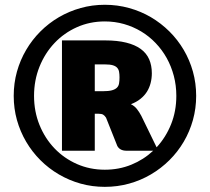

<svg xmlns="http://www.w3.org/2000/svg" viewBox="-20 -756 857 784"><path d="M781 -364.5Q781 -313.5 767.8 -266Q754.5 -218.5 730.2 -177.2Q706 -136 671.8 -102Q637.5 -68 596.2 -43.8Q555 -19.5 507.2 -6.2Q459.5 7 408 7Q356.5 7 309.2 -6.2Q262 -19.5 220.5 -43.8Q179 -68 145 -102Q111 -136 86.8 -177.2Q62.5 -218.5 49.2 -265.8Q36 -313 36 -364.5Q36 -416 49.2 -463.5Q62.5 -511 86.8 -552.2Q111 -593.5 145 -627.5Q179 -661.5 220.5 -685.8Q262 -710 309.2 -723.2Q356.5 -736.5 408 -736.5Q459.5 -736.5 507.2 -723.2Q555 -710 596.2 -685.8Q637.5 -661.5 671.8 -627.5Q706 -593.5 730.2 -552.2Q754.5 -511 767.8 -463.5Q781 -416 781 -364.5ZM619.5 -154.5Q657 -195 678.5 -248.5Q700 -302 700 -364.5Q700 -407 689.8 -446Q679.5 -485 660.8 -518.8Q642 -552.5 615.5 -580.2Q589 -608 556.5 -627.5Q524 -647 486.5 -657.8Q449 -668.5 408 -668.5Q347 -668.5 294.2 -645Q241.5 -621.5 202.5 -580.2Q163.5 -539 141.2 -483.5Q119 -428 119 -364.5Q119 -301 141.2 -246Q163.5 -191 202.5 -150.2Q241.5 -109.5 294.2 -86.2Q347 -63 408 -63Q466 -63 516.2 -83.5Q566.5 -104 605.5 -140.5H497Q469.5 -140.5 459 -160L413 -275.5Q407.5 -284 401.2 -287.8Q395 -291.5 383 -291.5H367V-140.5H233V-591H409Q459 -591 495.2 -582Q531.5 -573 554.8 -556Q578 -539 589 -514Q600 -489 600 -457Q600 -436 595 -416.8Q590 -397.5 579.8 -381.2Q569.5 -365 553.2 -352Q537 -339 514.5 -330.5Q529 -323.5 538.8 -311.2Q548.5 -299 557 -283ZM399 -383.5Q423 -383.5 436.8 -387.2Q450.5 -391 457.5 -398Q464.5 -405 466.2 -415.8Q468 -426.5 468 -440Q468 -453 466.2 -462.8Q464.5 -472.5 458.5 -479.2Q452.5 -486 440.8 -489.5Q429 -493 409 -493H367V-383.5Z"/></svg>

Font: Lato
Style: Regular
Weight: 900
Designer: Lukasz Dziedzic with Adam Twardoch and Botio Nikoltchev
Foundry: tyPoland Lukasz Dziedzic
Version: Version 2.010; 2014-09-01; http://www.latofonts.com/; ttfaut